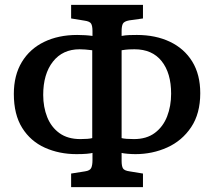

<svg xmlns="http://www.w3.org/2000/svg" viewBox="-20 -754 882 791"><path d="M273 17V-39L330 -48Q351 -51 356 -62.5Q361 -74 361 -94V-124Q354 -122 337.5 -120.5Q321 -119 295 -119Q224 -119 165 -145.5Q106 -172 71.5 -227Q37 -282 37 -367Q37 -444 70 -498.5Q103 -553 162 -581.5Q221 -610 298 -610Q314 -610 330.5 -609Q347 -608 361 -606V-626Q361 -647 355.5 -656.5Q350 -666 328 -669L273 -678V-734H569V-678L512 -670Q491 -666 486 -656Q481 -646 481 -625V-606Q497 -609 513 -609.5Q529 -610 544 -610Q621 -610 680 -582Q739 -554 772 -500.5Q805 -447 805 -370Q805 -286 767.5 -230Q730 -174 669 -146.5Q608 -119 538 -119Q523 -119 505.5 -120.5Q488 -122 481 -124V-91Q481 -70 486.5 -60.5Q492 -51 514 -48L569 -39V17ZM311 -181Q344 -181 360 -185V-547Q344 -549 331.5 -550Q319 -551 308 -551Q238 -551 198 -500Q158 -449 158 -363Q158 -313 174.5 -271.5Q191 -230 225 -205.5Q259 -181 311 -181ZM532 -181Q584 -181 618 -206.5Q652 -232 668.5 -274.5Q685 -317 685 -368Q685 -453 646 -502Q607 -551 534 -551Q525 -551 512.5 -550.5Q500 -550 481 -547V-185Q497 -181 532 -181Z"/></svg>

Font: Literata Medium
Style: Regular
Weight: 500
Designer: Latin by Veronika Burian and Jose Scaglione. Greek by Irene Vlachou. Cyrillic by Vera Evstafieva.
Foundry: TypeTogether
Version: Version 3.103; ttfautohint (v1.8.4.7-5d5b);gftools[0.9.29]